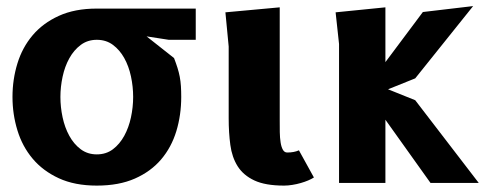

<svg xmlns="http://www.w3.org/2000/svg" viewBox="-20 -586 1554 615"><path d="M20 -275.5Q20 -331.5 35.8 -382.8Q51.5 -434 84.5 -473Q117.5 -512 168.5 -535.2Q219.5 -558.5 290 -558.5H607V-458.5H520.5L449.5 -469.5L537.5 -400Q544 -383 548.5 -368.8Q553 -354.5 555.8 -340Q558.5 -325.5 559.5 -310Q560.5 -294.5 560.5 -275.5Q560.5 -217.5 544.8 -165.8Q529 -114 496 -75.2Q463 -36.5 412 -14Q361 8.5 290 8.5Q219.5 8.5 168.5 -15Q117.5 -38.5 84.5 -77.8Q51.5 -117 35.8 -168.5Q20 -220 20 -275.5ZM173.5 -275.5Q173.5 -243 180.5 -210.2Q187.5 -177.5 202 -151Q216.5 -124.5 238.5 -108Q260.5 -91.5 290 -91.5Q320 -91.5 341.8 -108Q363.5 -124.5 378 -151Q392.5 -177.5 399.5 -210.2Q406.5 -243 406.5 -275.5Q406.5 -308.5 399.5 -341.2Q392.5 -374 378 -400Q363.5 -426 341.8 -442.2Q320 -458.5 290 -458.5Q260.5 -458.5 238.5 -442Q216.5 -425.5 202 -399.2Q187.5 -373 180.5 -340.2Q173.5 -307.5 173.5 -275.5Z M712.5 -437 702 -546.5 876 -562.5V-200Q876 -181 876.2 -162.8Q876.5 -144.5 878.8 -130Q881 -115.5 886 -106.5Q891 -97.5 900 -97.5Q922 -97.5 937.5 -104.5L985.5 -17.5Q978.5 -13 967.5 -8.2Q956.5 -3.5 943.5 0.2Q930.5 4 916.5 6.2Q902.5 8.5 890 8.5Q830 8.5 794.8 -8Q759.5 -24.5 741.2 -53.5Q723 -82.5 717.8 -121.8Q712.5 -161 712.5 -206.5Z M1066 0V-445L1055 -546.5L1214.5 -562.5V-387L1334.5 -547.5L1495.5 -566.5L1310 -335L1223 -300L1310 -265L1513.5 0H1359L1214.5 -202.5V0Z"/></svg>

Font: B612
Style: Bold
Weight: 700
Designer: Nicolas Chauveau, Thomas Paillot, Jonathan Favre-Lamarine, Jean-Luc Vinot
Foundry: AIRBUS
Version: Version 1.008